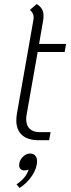

<svg xmlns="http://www.w3.org/2000/svg" viewBox="-20 -688 350 953"><path d="M113 -124Q110 -109 110 -97Q110 -65 127.5 -48.5Q145 -32 178 -32H231L224 8H173Q118 8 89.5 -17.5Q61 -43 61 -90Q61 -106 64 -124L146 -590Q147 -595 147 -603Q147 -622 129 -639L162 -668Q180 -657 188 -643Q196 -629 196 -610Q196 -595 194 -586L174 -470H308L301 -430H167ZM164 112Q164 146 139.5 183.5Q115 221 77 245L62 227Q111 194 122 153Q114 158 100 158Q89 158 82 151Q75 144 75 132Q75 110 92 92Q109 74 129 74Q146 74 155 84.5Q164 95 164 112Z"/></svg>

Font: KoHo Light
Style: Italic
Weight: 300
Italic angle: -10°
Version: Version 1.000; ttfautohint (v1.6)